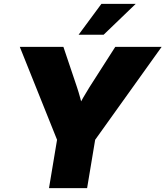

<svg xmlns="http://www.w3.org/2000/svg" viewBox="-20 -969 852 989"><path d="M232.4 0 273.9 -249 82 -727.5H306.6L376.5 -520Q385.3 -493.7 392.6 -466.8Q399.9 -439.9 407.2 -411.6H378.4Q393.6 -439.9 408.9 -466.8Q424.3 -493.7 440.9 -520L573.7 -727.5H812.5L470.2 -249L428.7 0ZM384.8 -790 502.4 -949.2H679.2L513.7 -790Z"/></svg>

Font: Inter 28pt Black
Style: Italic
Weight: 900
Italic angle: -9.3988°
Designer: Rasmus Andersson
Foundry: rsms
Version: Version 4.001;git-66647c0bb